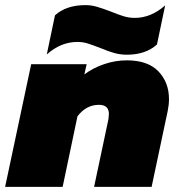

<svg xmlns="http://www.w3.org/2000/svg" viewBox="-39 -731 697 751"><path d="M354 -543Q323 -555 304 -561Q285 -567 264 -567Q199 -567 144 -518L176 -671Q220 -711 295 -711Q317 -711 338.5 -705Q360 -699 394 -686Q423 -674 444.5 -667.5Q466 -661 488 -661Q552 -661 607 -710L575 -557Q531 -517 457 -517Q432 -517 408.5 -523.5Q385 -530 354 -543ZM83 -480H300L291 -440Q326 -466 369.5 -480.5Q413 -495 457 -495Q539 -495 580.5 -452Q622 -409 622 -343Q622 -322 617 -297L554 0H329L385 -264Q387 -280 387 -285Q387 -321 348 -321Q298 -321 264 -276L206 0H-19Z"/></svg>

Font: Prompt Black
Style: Italic
Weight: 900
Italic angle: -12°
Designer: Katatrad Team
Foundry: CadsonDemak
Version: Version 1.001